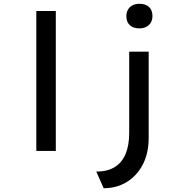

<svg xmlns="http://www.w3.org/2000/svg" viewBox="-20 -798 978 1015"><path d="M172 0V-740H275V0ZM528 197 489 109Q549 109 587.5 84.5Q626 60 644.5 14.5Q663 -31 663 -95V-525H766V-70Q766 12 735 71.5Q704 131 650.5 164Q597 197 528 197ZM717 -648Q684 -648 666 -665Q648 -682 648 -713Q648 -742 666.5 -760Q685 -778 717 -778Q750 -778 768 -761Q786 -744 786 -713Q786 -684 767.5 -666Q749 -648 717 -648Z"/></svg>

Font: Lexend Peta
Style: Regular
Weight: 400
Designer: Bonnie Shaver-Troup, Thomas Jockin
Foundry: Lexend
Version: Version 1.007